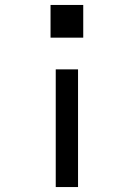

<svg xmlns="http://www.w3.org/2000/svg" viewBox="-20 -540 540 775"><path d="M184 -388V-520H316V-388ZM205 215V-260H295V215Z"/></svg>

Font: Iosevka SS04 Medium
Style: Regular
Weight: 500
Monospace: yes
Designer: Belleve Invis
Foundry: Belleve Invis
Version: Version 19.0.0; ttfautohint (v1.8.4)